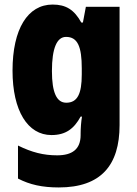

<svg xmlns="http://www.w3.org/2000/svg" viewBox="-20 -583 600 843"><path d="M211 -563C102 -563 35 -456 35 -273C35 -96 102 10 206 10C269 10 305 -18 334 -71H340C336 -49 334 -17 334 3V10C334 73 296 99 231 99C171 99 120 86 59 56V201C111 228 166 240 238 240C423 240 505 143 505 -34V-553H357L344 -484H337C306 -540 270 -563 211 -563ZM270 -421C321 -421 339 -378 339 -283V-256C339 -171 320 -132 271 -132C229 -132 208 -176 208 -271C208 -372 230 -421 270 -421Z"/></svg>

Font: Noto Sans Arabic UI Cn Bk
Style: Regular
Weight: 900
Width: 3
Designer: Monotype Design Team, Nadine Chahine and Nizar Qandah
Foundry: Monotype Imaging Inc.
Version: Version 2.010